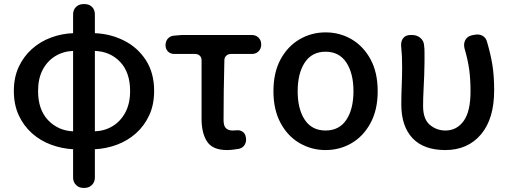

<svg xmlns="http://www.w3.org/2000/svg" viewBox="-20 -723 2504 943"><path d="M339 -78V-473Q290 -471 251 -447Q212 -423 189.5 -380Q167 -337 167 -276Q167 -184 216.5 -132.5Q266 -81 339 -78ZM390 200Q368 200 353.5 185.5Q339 171 339 149V10Q283 7 230.5 -12.5Q178 -32 137 -68.5Q96 -105 72 -157Q48 -209 48 -276Q48 -343 72 -394.5Q96 -446 137 -482.5Q178 -519 230.5 -538.5Q283 -558 339 -560V-652Q339 -675 353.5 -689Q368 -703 391 -703H395Q418 -703 432 -689Q446 -675 446 -652V-560Q523 -557 589.5 -523.5Q656 -490 696.5 -427.5Q737 -365 737 -276Q737 -209 713 -157Q689 -105 648 -68.5Q607 -32 555 -12.5Q503 7 446 10V149Q446 171 431.5 185.5Q417 200 394 200ZM446 -473V-78Q495 -80 534 -104Q573 -128 596 -171.5Q619 -215 619 -276Q619 -367 570.5 -418.5Q522 -470 446 -473Z M1095 14Q1025 14 997.5 -27Q970 -68 970 -140V-427Q970 -441 961 -449.5Q952 -458 938 -458H836Q817 -458 805 -470Q793 -482 793 -501Q793 -521 805 -534Q817 -547 836 -548L872 -551H1217Q1237 -551 1250 -538Q1263 -525 1263 -504Q1263 -484 1250 -471Q1237 -458 1217 -458H1114Q1101 -458 1091.5 -449.5Q1082 -441 1082 -427Q1080 -349 1079 -277.5Q1078 -206 1078 -134Q1078 -105 1089.5 -93.5Q1101 -82 1123 -82Q1136 -82 1141 -83Q1158 -85 1171 -76.5Q1184 -68 1187 -51L1188 -46Q1191 -27 1181.5 -11.5Q1172 4 1153 8Q1146 9 1128.5 11.5Q1111 14 1095 14Z M1579 14Q1510 14 1451.5 -20Q1393 -54 1358 -119Q1323 -184 1323 -275Q1323 -367 1358 -431.5Q1393 -496 1451.5 -530Q1510 -564 1579 -564Q1649 -564 1707 -530Q1765 -496 1800 -431.5Q1835 -367 1835 -275Q1835 -184 1800 -119Q1765 -54 1707 -20Q1649 14 1579 14ZM1579 -82Q1646 -82 1681 -134.5Q1716 -187 1716 -275Q1716 -363 1681 -416Q1646 -469 1579 -469Q1512 -469 1477 -416Q1442 -363 1442 -275Q1442 -187 1477 -134.5Q1512 -82 1579 -82Z M2167 14Q2061 14 2006 -44.5Q1951 -103 1951 -210Q1951 -256 1953 -302Q1955 -348 1955 -394Q1955 -426 1954 -447.5Q1953 -469 1950 -499Q1949 -522 1961 -536.5Q1973 -551 1996 -551H2005Q2028 -551 2045 -536.5Q2062 -522 2063 -499Q2065 -486 2065 -464Q2065 -442 2065 -419Q2065 -391 2063.5 -353.5Q2062 -316 2060 -276.5Q2058 -237 2058 -202Q2058 -138 2091 -110Q2124 -82 2168 -82Q2223 -82 2257 -128.5Q2291 -175 2291 -275Q2291 -334 2284.5 -381.5Q2278 -429 2261 -487Q2256 -510 2266 -527.5Q2276 -545 2299 -550L2310 -552Q2333 -557 2350.5 -547Q2368 -537 2373 -514Q2390 -456 2398.5 -403.5Q2407 -351 2407 -279Q2407 -139 2342 -62.5Q2277 14 2167 14Z"/></svg>

Font: Chiron GoRound TC M
Style: Regular
Weight: 500
Designer: Ryoko NISHIZUKA 西塚涼子 (kana, bopomofo & ideographs); Paul D. Hunt (Latin, Greek & Cyrillic); Sandoll Communications 산돌커뮤니
Foundry: Adobe
Version: Version 1.000;hotconv 1.1.1;makeotfexe 2.6.0